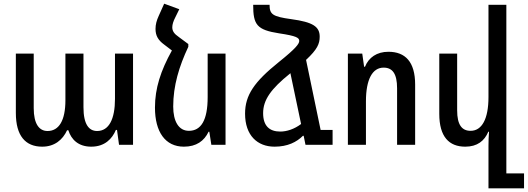

<svg xmlns="http://www.w3.org/2000/svg" viewBox="-20 -786 2864 1042"><path d="M209 10C276 10 320 -27 344 -79H351C367 -28 406 10 475 10C549 10 589 -33 609 -81H615L626 0H702V-495H604V-249C604 -141 572 -75 507 -75C462 -75 433 -112 433 -204V-495H335V-242C335 -132 300 -75 238 -75C193 -75 163 -113 163 -199V-495H66V-173C66 -49 118 10 209 10Z M1002 -547 952 -584C924 -603 915 -618 915 -638C915 -653 921 -672 931 -691L953 -736L871 -766L841 -699C830 -675 824 -653 824 -629C824 -593 838 -568 871 -544L913 -512C852 -402 821 -307 821 -202C821 -70 877 10 978 10C1046 10 1088 -21 1112 -71H1116L1127 0H1204V-495H1107V-259C1107 -133 1071 -76 1005 -76C950 -76 920 -127 920 -208C920 -321 952 -426 1002 -532Z M1638 0H1785V-81H1720L1641 -461C1702 -518 1715 -548 1715 -587C1715 -641 1679 -666 1561 -682C1459 -696 1443 -708 1443 -760H1354C1354 -651 1374 -624 1495 -605C1589 -591 1604 -581 1604 -564C1604 -549 1588 -525 1493 -449C1360 -342 1310 -270 1310 -169C1310 -51 1377 10 1470 10C1541 10 1590 -15 1624 -49H1628L1638 0ZM1408 -172C1408 -244 1451 -304 1553 -386L1556 -389L1614 -113C1577 -85 1536 -72 1501 -72C1443 -72 1408 -102 1408 -172Z M1868 0H1966V-236C1966 -355 2001 -419 2062 -419C2110 -419 2135 -386 2135 -307V0H2233V-327C2233 -451 2179 -505 2088 -505C2025 -505 1981 -474 1961 -424H1956L1946 -495H1868Z M2728 155V-760H2631V-259C2631 -140 2595 -76 2534 -76C2487 -76 2461 -108 2461 -187V-495H2364V-168C2364 -44 2417 10 2505 10C2570 10 2609 -21 2630 -71H2634C2632 -45 2631 -20 2631 6V236H2824V155Z"/></svg>

Font: Noto Sans Armenian Condensed Medium
Style: Regular
Weight: 500
Width: 3
Designer: Monotype Design Team
Foundry: Monotype Imaging Inc.
Version: Version 2.008